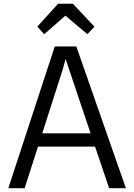

<svg xmlns="http://www.w3.org/2000/svg" viewBox="-20 -992 706 1012"><path d="M268.6 -747.1H382.3L643.6 0H555.2L481 -219.2H180.2L109.9 0H23.9ZM457.5 -289.1 325.7 -681.2 310.5 -625.5 202.6 -289.1ZM176.8 -851.6 286.1 -972.2H364.3L478 -851.1L440.4 -812L324.7 -909.7L212.9 -811.5Z"/></svg>

Font: Armata
Style: Regular
Weight: 400
Designer: Viktoriya Grabowska
Foundry: Viktoriya Grabowska
Version: Version 1.002